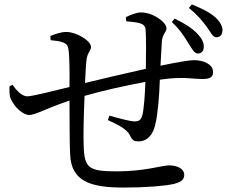

<svg xmlns="http://www.w3.org/2000/svg" viewBox="-20 -820 1040 865"><path d="M870 -579C885 -578 897 -587 898 -607C899 -626 892 -644 870 -667C847 -692 815 -713 767 -736L754 -721C792 -685 810 -656 827 -628C844 -602 854 -580 870 -579ZM954 -652C971 -652 981 -662 982 -681C984 -698 974 -720 950 -742C925 -764 894 -780 844 -800L831 -784C870 -753 891 -726 911 -700C929 -676 937 -653 954 -652ZM603 -183C644 -183 670 -213 680 -261C691 -305 698 -392 700 -461L741 -466C817 -473 851 -464 893 -464C923 -464 940 -471 940 -495C940 -531 897 -549 853 -549C834 -549 780 -540 703 -524L709 -631C711 -666 730 -675 730 -692C730 -721 668 -764 616 -764C595 -764 571 -754 547 -743L549 -724C572 -722 592 -720 608 -716C626 -711 635 -702 636 -686C639 -645 638 -568 637 -510C550 -491 433 -463 363 -446C365 -488 367 -524 369 -545C373 -585 390 -590 390 -608C390 -637 324 -676 279 -676C253 -676 228 -666 207 -658L208 -639C227 -637 251 -635 266 -628C282 -621 287 -614 290 -586C293 -554 294 -494 293 -428C224 -411 125 -386 103 -386C79 -386 54 -412 37 -438L23 -432C22 -411 22 -390 28 -376C44 -338 83 -302 112 -302C139 -302 182 -329 293 -367C294 -274 293 -180 296 -124C301 -5 384 25 536 25C637 25 721 18 762 9C796 0 810 -10 810 -32C810 -61 777 -75 741 -75C712 -75 631 -48 507 -48C380 -48 360 -62 357 -163C355 -207 357 -302 361 -388C433 -409 541 -434 635 -451C633 -398 629 -329 621 -300C614 -277 603 -273 587 -273C568 -273 518 -286 473 -299L466 -279C506 -260 551 -241 566 -209C576 -187 586 -183 603 -183Z"/></svg>

Font: Source Han Serif CN Medium
Style: Regular
Weight: 500
Designer: Ryoko NISHIZUKA 西塚涼子 (kana & ideographs); Frank Grießhammer (Latin, Greek & Cyrillic); Wenlong ZHANG 张文龙 (bopomofo); San
Foundry: Adobe
Version: Version 2.002;hotconv 1.1.0;makeotfexe 2.6.0